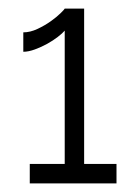

<svg xmlns="http://www.w3.org/2000/svg" viewBox="-20 -831 312 445"><path d="M250 -451V-406H49V-451H130V-760Q125 -754 114 -745.5Q103 -737 89.5 -729.5Q76 -722 61 -716.5Q46 -711 34 -711V-756Q50 -756 67 -764Q84 -772 98 -782Q112 -792 121 -801Q130 -810 130 -811H175V-451Z"/></svg>

Font: PTCRaleway
Style: Regular
Weight: 400
Designer: Matt McInerney, Pablo Impallari, Rodrigo Fuenzalida
Foundry: Matt McInerney, Pablo Impallari, Rodrigo Fuenzalida
Version: Version 3.000g; ttfautohint (v1.5) -l 8 -r 28 -G 28 -x 14 -D